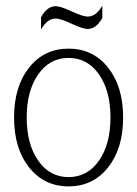

<svg xmlns="http://www.w3.org/2000/svg" viewBox="-20 -658 488 683"><path d="M344 -594Q322 -555 292 -555Q275 -555 235 -573.5Q195 -592 178 -592Q148 -592 126 -553V-597Q148 -636 178 -636Q195 -636 235 -617.5Q275 -599 292 -599Q322 -599 344 -638ZM116 -393.5Q75 -335 75 -240Q75 -145 116 -86.5Q157 -28 224 -28Q291 -28 332 -86.5Q373 -145 373 -240Q373 -335 332 -393.5Q291 -452 224 -452Q157 -452 116 -393.5ZM83.5 -62.5Q30 -130 30 -240Q30 -350 83.5 -417.5Q137 -485 224 -485Q311 -485 364.5 -417.5Q418 -350 418 -240Q418 -130 364.5 -62.5Q311 5 224 5Q137 5 83.5 -62.5Z"/></svg>

Font: Glametrix
Style: Light
Weight: 300
Designer: gluk
Foundry: gluk
Version: Version 0.40